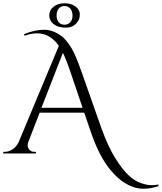

<svg xmlns="http://www.w3.org/2000/svg" viewBox="-30 -944 995 1181"><path d="M448 -811Q423 -774 375 -774Q327 -774 300 -795.5Q273 -817 273 -849.5Q273 -882 300 -903Q327 -924 367.5 -924Q408 -924 434.5 -904Q461 -884 461 -856Q461 -828 448 -811ZM402 -891.5Q388 -907 366.5 -907Q345 -907 331.5 -891.5Q318 -876 318 -849Q318 -822 331.5 -807Q345 -792 366.5 -792Q388 -792 402 -807Q416 -822 416 -849Q416 -876 402 -891.5ZM118 -734Q183 -761 243 -761Q293 -761 346 -724Q375 -704 411 -646Q435 -606 472 -501L594 -155Q636 -39 679.5 29.5Q723 98 759 132.5Q795 167 834 181Q873 195 898.5 195Q924 195 944 191L945 201Q897 217 851 217Q805 217 759 193.5Q713 170 673 128Q587 41 527 -137L488 -251H214L145 -73Q140 -61 140 -49Q140 -37 150.5 -23.5Q161 -10 183 -10H191V0H-10V-10H-1Q23 -10 46 -24.5Q69 -39 84 -68L332 -662Q278 -739 198 -739Q162 -739 121 -724ZM225 -281H478L399 -514Q376 -581 357 -619Z"/></svg>

Font: Cinzel Decorative
Style: Regular
Weight: 400
Designer: Natanael Gama
Version: Version 1.001;PS 001.001;hotconv 1.0.56;makeotf.lib2.0.21325